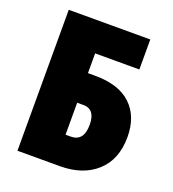

<svg xmlns="http://www.w3.org/2000/svg" viewBox="-131 -814 822 914"><g transform="rotate(20 280.0 -357.0)"><path d="M61 0H276Q392 0 461.5 -63Q531 -126 531 -240Q531 -344 469 -403Q407 -462 286 -462H250V-562H474V-714H61ZM250 -150V-312H282Q342 -312 342 -233Q342 -150 276 -150Z"/></g></svg>

Font: Noto Sans Display SemiCondensed Black
Style: Regular
Weight: 900
Width: 4
Designer: Monotype Design Team
Foundry: Monotype Imaging Inc.
Version: Version 1.900